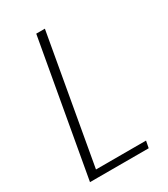

<svg xmlns="http://www.w3.org/2000/svg" viewBox="-175 -784 759 867"><g transform="rotate(-30 204.0 -351.0)"><path d="M203 -702H158L33 0H339L346 -36H85Z"/></g></svg>

Font: Momo Neue ExtLt
Style: Italic
Weight: 200
Italic angle: -10°
Designer: Ninad Kale (Devanagari), Jonny Pinhorn (Latin)
Foundry: Indian Type Foundry
Version: 4.004